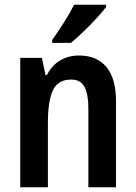

<svg xmlns="http://www.w3.org/2000/svg" viewBox="-20 -786 570 806"><path d="M312 -553Q386 -553 426.5 -505Q467 -457 467 -360V0H351V-331Q351 -391 334.5 -421.5Q318 -452 279 -452Q224 -452 202.5 -408Q181 -364 181 -268V0H65V-543H156L171 -471H177Q197 -511 232 -532Q267 -553 312 -553ZM425 -756Q411 -737 385 -709Q359 -681 330 -653Q301 -625 278 -606H199V-618Q225 -655 249.5 -693.5Q274 -732 291 -766H425Z"/></svg>

Font: Noto Sans Myanmar UI Condensed SemiBold
Style: Regular
Weight: 600
Width: 3
Designer: Monotype Design Team
Foundry: Monotype Imaging Inc.
Version: Version 2.103; ttfautohint (v1.8.4.7-5d5b)